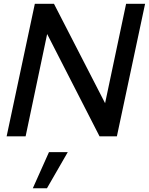

<svg xmlns="http://www.w3.org/2000/svg" viewBox="-20 -720 786 1014"><path d="M15 0 164 -700H265L535 -175L646 -700H746.3L597.3 0H505.7L229 -540.3L115.3 0ZM153.3 274.3 238.7 83.3H338L228 274.3Z"/></svg>

Font: Red Hat Display VF
Style: Italic
Weight: 300
Italic angle: -12°
Designer: Pentagram, MCKL
Foundry: Pentagram, MCKL
Version: Version 1.010